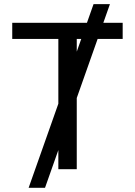

<svg xmlns="http://www.w3.org/2000/svg" viewBox="-20 -817 651 927"><path d="M431.6 -796.9H510.7L197.3 89.8H118.2ZM39.1 -707H572.3V-628.9H350.6V0H261.7V-628.9H39.1Z"/></svg>

Font: Pretendard GOV Variable
Style: Regular
Weight: 400
Designer: Base glyphs from Inter by Rasmus Andersson; Hangul glyphs from Noto Sans CJK(Source Han Sans) by Jang Soo-young and Kang
Foundry: Kil Hyung-jin
Version: Version 1.307;Glyphs 3.2 (3192)